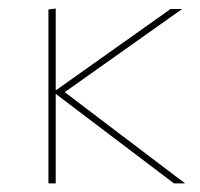

<svg xmlns="http://www.w3.org/2000/svg" viewBox="-20 -428 466 448"><path d="M386 0 110 -209V0H93V-406L110 -408V-217L378 -407H405L131 -213L412 0Z"/></svg>

Font: Ysabeau Thin
Style: Regular
Weight: 200
Designer: Christian Thalmann (Catharsis Fonts)
Version: Version 0.003